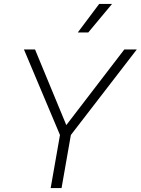

<svg xmlns="http://www.w3.org/2000/svg" viewBox="-20 -950 711 970"><path d="M283 -268 101 -700H157L315 -318L608 -700H671L338 -268L291 0H236ZM481 -930H546L426 -786H373Z"/></svg>

Font: Bai Jamjuree Light
Style: Italic
Weight: 300
Italic angle: -10°
Version: Version 1.000; ttfautohint (v1.6)